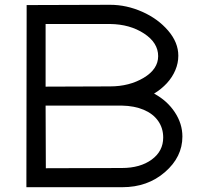

<svg xmlns="http://www.w3.org/2000/svg" viewBox="-20 -760 846 800"><path d="M622 -370Q676 -341 708 -293Q740 -245 740 -191Q740 -106 667.5 -43Q595 20 490 20Q489 20 488 20H130H90V-20L91 -699V-739H131L439 -740Q507 -740 572.5 -711Q638 -682 680.5 -632.5Q723 -583 723 -528Q723 -497 710.5 -467.5Q698 -438 675.5 -413.5Q653 -389 622 -370ZM170 -399 439 -400Q519 -400 579 -436Q639 -472 639 -526Q639 -582 580 -620.5Q521 -659 439 -660H170ZM170 -320 171 -59 488 -60Q564 -60 612 -95Q660 -130 660 -187Q660 -226 639 -256Q618 -286 579 -302.5Q540 -319 488 -320H443Q439 -320 439 -320Z"/></svg>

Font: Nordica Advanced
Style: RegularExtended
Weight: 300
Version: Version 1.07